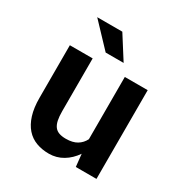

<svg xmlns="http://www.w3.org/2000/svg" viewBox="-171 -852 941 990"><g transform="rotate(30 300.0 -357.0)"><path d="M405.8 -74.2Q378.9 -34.7 341.1 -12.2Q303.2 10.3 258.3 10.3Q217.3 10.3 183.1 -2.4Q148.9 -15.1 124.5 -42.7Q100.1 -70.3 86.7 -113Q73.2 -155.8 73.2 -215.8V-528.3H209V-214.8Q209 -182.6 213.6 -160.6Q218.3 -138.7 228.5 -125.2Q238.8 -111.8 255.4 -106Q272 -100.1 295.9 -100.1Q336.4 -100.1 361.8 -115.5Q387.2 -130.9 400.4 -157.7V-528.3H536.6V0H413.6ZM358.9 -587.9H252L123 -724.1H272.5Z"/></g></svg>

Font: TypoPRO Roboto Mono
Style: Bold
Weight: 700
Designer: Google
Version: Version 2.000986; 2015; ttfautohint (v1.3)